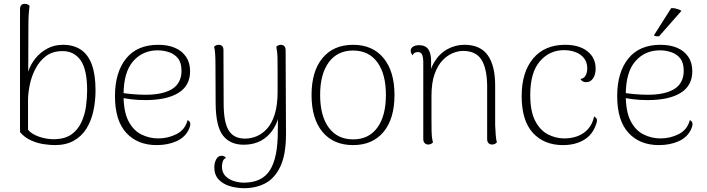

<svg xmlns="http://www.w3.org/2000/svg" viewBox="-20 -749 3706 1007"><path d="M268 12Q243 12 209 7Q175 2 142 -13Q109 -28 85 -56V-701Q85 -715 91.5 -722Q98 -729 110 -729Q120 -729 126 -725.5Q132 -722 135 -718Q134 -709 132 -689.5Q130 -670 129.5 -649.5Q129 -629 129 -618L128 -373Q140 -411 166 -443Q192 -475 228.5 -494.5Q265 -514 310 -514Q366 -514 404 -488.5Q442 -463 461.5 -410.5Q481 -358 481 -275Q481 -218 469.5 -166Q458 -114 433 -74Q408 -34 367 -11Q326 12 268 12ZM270 -19Q323 -21 356 -45Q389 -69 407 -108Q425 -147 431 -191Q437 -235 437 -276Q437 -384 403 -432.5Q369 -481 308 -481Q256 -481 221.5 -455Q187 -429 166 -388.5Q145 -348 136 -303.5Q127 -259 127 -223V-69Q137 -55 159.5 -43Q182 -31 211.5 -24.5Q241 -18 270 -19Z M802 12Q701 12 642 -52.5Q583 -117 583 -245Q583 -369 641 -441.5Q699 -514 810 -514Q861 -514 898 -498Q935 -482 956 -451Q977 -420 977 -375Q977 -300 916 -262Q855 -224 742 -224Q700 -224 666.5 -228.5Q633 -233 602 -238L603 -265Q631 -259 671 -255.5Q711 -252 744 -252Q788 -252 823 -259.5Q858 -267 882.5 -282Q907 -297 919.5 -321.5Q932 -346 932 -378Q932 -420 913.5 -443Q895 -466 866 -475.5Q837 -485 807 -485Q728 -485 678 -427.5Q628 -370 628 -251Q628 -164 653.5 -114.5Q679 -65 721 -44Q763 -23 810 -23Q862 -23 906.5 -46Q951 -69 964 -119Q973 -115 977 -105.5Q981 -96 972 -74Q953 -30 907 -9Q861 12 802 12Z M1260 238Q1223 238 1186.5 227.5Q1150 217 1127 192.5Q1104 168 1104 129Q1104 105 1114 86.5Q1124 68 1142 68Q1157 68 1165 79Q1151 86 1147.5 100.5Q1144 115 1144 123Q1144 156 1162.5 174.5Q1181 193 1207.5 201Q1234 209 1259 209Q1354 209 1395.5 144Q1437 79 1437 -59Q1437 -79 1437.5 -99.5Q1438 -120 1438.5 -141.5Q1439 -163 1439 -184L1452 -194Q1444 -101 1393 -45.5Q1342 10 1258 10Q1187 10 1149.5 -38Q1112 -86 1111 -206L1110 -412Q1110 -443 1108.5 -466Q1107 -489 1103 -504Q1107 -508 1112.5 -511Q1118 -514 1128 -514Q1139 -514 1145.5 -507Q1152 -500 1152 -487L1153 -207Q1153 -108 1179.5 -65Q1206 -22 1265 -22Q1295 -22 1325 -34Q1355 -46 1380.5 -74Q1406 -102 1421 -150Q1436 -198 1436 -269Q1436 -335 1436 -376Q1436 -417 1435.5 -441.5Q1435 -466 1433 -479.5Q1431 -493 1429 -504Q1432 -507 1438 -510.5Q1444 -514 1454 -514Q1464 -514 1471 -507Q1478 -500 1478 -486L1480 -47Q1480 61 1451 123Q1422 185 1373 211.5Q1324 238 1260 238Z M1832 12Q1729 12 1671.5 -57Q1614 -126 1614 -251Q1614 -375 1671.5 -444.5Q1729 -514 1832 -514Q1934 -514 1991.5 -444.5Q2049 -375 2049 -251Q2049 -126 1991.5 -57Q1934 12 1832 12ZM1832 -18Q1914 -18 1959 -79.5Q2004 -141 2004 -251Q2004 -361 1959 -422.5Q1914 -484 1832 -484Q1750 -484 1704.5 -422.5Q1659 -361 1659 -251Q1659 -141 1704.5 -79.5Q1750 -18 1832 -18Z M2226 9Q2214 9 2207 1Q2200 -7 2200 -20V-426Q2199 -454 2192.5 -465Q2186 -476 2171 -476Q2165 -476 2157 -473Q2149 -470 2144 -459Q2134 -471 2134 -483Q2134 -496 2146 -504Q2158 -512 2178 -512Q2211 -512 2226 -491Q2241 -470 2241 -428V-332L2227 -321Q2232 -381 2258.5 -424.5Q2285 -468 2326.5 -491Q2368 -514 2416 -514Q2499 -514 2538 -459.5Q2577 -405 2577 -301V-94Q2578 -65 2580 -40.5Q2582 -16 2586 -2Q2582 2 2576 5.5Q2570 9 2561 9Q2549 9 2542 1.5Q2535 -6 2535 -19V-299Q2534 -390 2505 -436Q2476 -482 2408 -482Q2384 -482 2355 -470.5Q2326 -459 2300.5 -432Q2275 -405 2259 -359.5Q2243 -314 2243 -246Q2243 -178 2243 -135Q2243 -92 2243.5 -66Q2244 -40 2246 -26Q2248 -12 2251 -2Q2247 2 2241 5.5Q2235 9 2226 9Z M2933 12Q2833 12 2774.5 -52.5Q2716 -117 2716 -245Q2716 -370 2776 -442Q2836 -514 2944 -514Q3018 -514 3061 -480Q3104 -446 3104 -389Q3104 -358 3090.5 -338Q3077 -318 3055 -318Q3046 -318 3038 -321.5Q3030 -325 3024 -335Q3043 -337 3051.5 -353Q3060 -369 3060 -390Q3060 -423 3042.5 -444.5Q3025 -466 2997.5 -476Q2970 -486 2938 -486Q2862 -486 2811.5 -427.5Q2761 -369 2761 -251Q2761 -165 2787 -115Q2813 -65 2854 -44Q2895 -23 2940 -23Q2976 -23 3008 -34.5Q3040 -46 3063.5 -71.5Q3087 -97 3096 -138Q3105 -134 3109.5 -125Q3114 -116 3105 -93Q3086 -40 3040.5 -14Q2995 12 2933 12Z M3436 12Q3335 12 3276 -52.5Q3217 -117 3217 -245Q3217 -369 3275 -441.5Q3333 -514 3444 -514Q3495 -514 3532 -498Q3569 -482 3590 -451Q3611 -420 3611 -375Q3611 -300 3550 -262Q3489 -224 3376 -224Q3334 -224 3300.5 -228.5Q3267 -233 3236 -238L3237 -265Q3265 -259 3305 -255.5Q3345 -252 3378 -252Q3422 -252 3457 -259.5Q3492 -267 3516.5 -282Q3541 -297 3553.5 -321.5Q3566 -346 3566 -378Q3566 -420 3547.5 -443Q3529 -466 3500 -475.5Q3471 -485 3441 -485Q3362 -485 3312 -427.5Q3262 -370 3262 -251Q3262 -164 3287.5 -114.5Q3313 -65 3355 -44Q3397 -23 3444 -23Q3496 -23 3540.5 -46Q3585 -69 3598 -119Q3607 -115 3611 -105.5Q3615 -96 3606 -74Q3587 -30 3541 -9Q3495 12 3436 12ZM3554 -692 3437 -559Q3431 -558 3421.5 -559Q3412 -560 3410 -564L3500 -706Q3511 -707 3520.5 -705Q3530 -703 3538.5 -700Q3547 -697 3554 -692Z"/></svg>

Font: Arima ExtraLight
Style: Regular
Weight: 250
Designer: Joana Correia and Natanael Gama
Foundry: NDISCOVER
Version: Version 1.101;gftools[0.9.23]